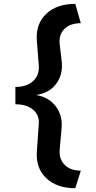

<svg xmlns="http://www.w3.org/2000/svg" viewBox="-20 -820 501 1000"><path d="M182.1 -175.8Q185.1 -221.7 151.6 -249.3Q118.2 -276.9 60.1 -276.9V-367.2Q118.7 -367.2 152.1 -397.5Q185.5 -427.7 182.1 -478L171.9 -608.9Q165.5 -695.3 220.5 -747.6Q275.4 -799.8 372.1 -799.8L400.9 -699.2Q345.2 -699.2 315.2 -668.9Q285.2 -638.7 291 -588.9L300.8 -505.9Q310.1 -434.1 273.4 -384.5Q236.8 -335 168 -325.2Q233.9 -314 270.3 -266.4Q306.6 -218.8 300.8 -152.8L291 -41Q286.6 8.3 316.9 38.6Q347.2 68.8 400.9 68.8L372.1 160.2Q275.9 160.2 220.9 107.9Q166 55.7 171.9 -30.8Z"/></svg>

Font: Gully
Style: Bold
Weight: 700
Designer: jaikishan Patel
Foundry: MagicType
Version: Version 1.000;Glyphs 3.2 (3242)